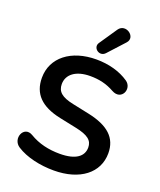

<svg xmlns="http://www.w3.org/2000/svg" viewBox="-171 -1056 973 1170"><g transform="rotate(20 315.5 -470.5)"><path d="M472 -876C515 -923 430 -984 392 -929L314 -814C289 -777 343 -735 376 -771ZM320 10C490 10 598 -75 598 -202C598 -302 534 -360 402 -388L293 -411C216 -427 187 -454 187 -502C187 -565 242 -607 334 -607C392 -607 441 -596 491 -568C561 -529 600 -619 546 -656C489 -695 415 -715 335 -715C172 -715 60 -628 60 -497C60 -393 121 -331 248 -304L358 -281C440 -264 471 -239 471 -193C471 -137 425 -98 320 -98C248 -98 182 -113 124 -148C59 -187 18 -89 79 -50C141 -10 231 10 320 10Z"/></g></svg>

Font: Nunito
Style: Bold
Weight: 700
Designer: Vernon Adams
Foundry: Vernon Adams
Version: Version 3.602